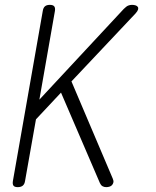

<svg xmlns="http://www.w3.org/2000/svg" viewBox="-20 -760 640 790"><path d="M83 -15Q81 -2 73.5 4Q66 10 53 10Q40 10 35.5 4Q31 -2 33 -15L156 -715Q158 -728 165 -734Q172 -740 185 -740Q198 -740 203 -734Q208 -728 206 -715L142 -350L489 -723Q500 -734 507.5 -737Q515 -740 523 -740Q531 -740 537.5 -738Q544 -736 547 -731.5Q550 -727 548 -720.5Q546 -714 538 -705L274 -425L444 -25Q448 -16 446.5 -9.5Q445 -3 441 1.5Q437 6 430.5 8Q424 10 417 10Q408 10 401.5 6Q395 2 391 -7L231 -379L128 -269Z"/></svg>

Font: Maple Mono Thin
Style: Italic
Weight: 250
Italic angle: -10°
Monospace: yes
Designer: subframe7536
Version: Version 7.000